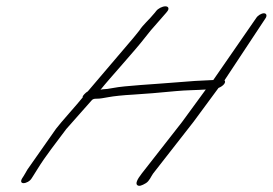

<svg xmlns="http://www.w3.org/2000/svg" viewBox="-20 -550 862 607"><path d="M473.6 -515 468.8 -509C451 -487 433.1 -473 420.1 -453L402.3 -431L257.5 -261C252.1 -258 248.5 -254 245.5 -251C242.6 -248 240.8 -245 241.4 -242C226.6 -223 171.3 -162 157.2 -143L66.7 -14C61.3 -5 57.8 2 54.4 7L49.9 14C44.5 23 46.5 29 54.5 29C62.5 29 74.5 23 79.9 14L84.4 7C87.8 2 92.8 -6 98.2 -15C123.9 -57 157.6 -99 189.5 -142L269.1 -232C273.9 -238 278.7 -238 288.3 -238C295.5 -238 307.4 -240 323.6 -243C339.8 -246 366.8 -249 402.7 -251C438.7 -253 483.1 -257 536.4 -262C567 -265 603 -265 630.6 -267L555.3 -164L427.8 -1C413 18 408.3 30 413.7 35C419.2 40 428.1 37 441.3 29C452.6 22 457.3 8 463.8 -1L591.9 -165L670.8 -272C686.3 -278 695.8 -290 689.7 -296L819.9 -493C824.8 -501 822.3 -508 814.3 -508C806.3 -508 794.8 -501 789.9 -493L654.3 -297C608.7 -295 587.8 -294 529.6 -289C471.4 -284 372.5 -279 338.4 -272C323.4 -269 313.2 -268 308.4 -268C303.6 -268 299.4 -267 297.6 -266C326.1 -302 406.9 -390 438.3 -431L456.7 -454L504.8 -509L509.6 -515C515.5 -523 512.4 -530 502.8 -530C493.2 -530 479.5 -523 473.6 -515Z"/></svg>

Font: MewTooHand
Style: UltimateItaWide
Weight: 400
Designer: Mew Too, Robert Jablonski
Version: Version 0.77